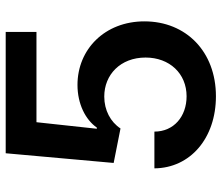

<svg xmlns="http://www.w3.org/2000/svg" viewBox="-72 -696 778 674"><g transform="rotate(-90 317.0 -359.0)"><path d="M316 10C473 10 579 -95 579 -241C579 -380 481 -476 356 -476C289 -476 234 -448 206 -408H202L225 -620H542V-728H116L82 -349L203 -325C226 -360 267 -382 315 -382C392 -382 452 -325 452 -237C452 -153 396 -93 316 -93C245 -93 192 -138 192 -206H63C64 -80 169 10 316 10Z"/></g></svg>

Font: Wafeq Semi Bold
Style: Regular
Weight: 600
Designer: Rasmus Andersson & Azza Alameddine
Foundry: Google & TypeTogether
Version: Version 3.000;January 28, 2025;FontCreator 15.0.0.3014 64-bi